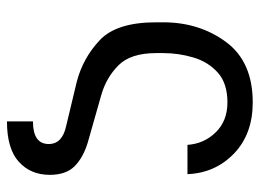

<svg xmlns="http://www.w3.org/2000/svg" viewBox="-119 -459 761 563"><g transform="rotate(90 261.5 -177.5)"><path d="M335.9 182.6V106.4Q402.3 106.4 402.3 60.1Q402.3 20 348.6 8.8L220.2 -22Q150.4 -40 97.9 -89.4Q45.4 -138.7 45.4 -254.9V-275.4Q45.4 -381.8 103.3 -460Q161.1 -538.1 280.3 -538.1Q373 -538.1 430.2 -483.2Q487.3 -428.2 490.7 -346.7H404.8Q401.4 -395.5 367.9 -429.7Q334.5 -463.9 280.3 -463.9Q224.6 -463.9 193.1 -435.8Q161.6 -407.7 148.7 -364.5Q135.7 -321.3 135.7 -275.4V-254.9Q135.7 -180.2 171.4 -144.5Q207 -108.9 257.8 -94.2L398.4 -54.2Q442.9 -40.5 467.8 -15.4Q492.7 9.8 492.7 57.1Q492.7 113.3 454.3 147.9Q416 182.6 335.9 182.6Z"/></g></svg>

Font: Roboto21382017
Style: Regular
Weight: 400
Designer: Christian Robertson
Foundry: Google
Version: Version 2.138; 2017